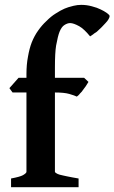

<svg xmlns="http://www.w3.org/2000/svg" viewBox="-20 -777 475 797"><path d="M430.2 -696.8Q427.2 -690.9 418 -681.2Q413.1 -675.3 401.9 -664.1Q389.6 -651.9 383.8 -647Q380.9 -644 375 -640.6Q369.1 -637.2 367.2 -634.8Q364.3 -632.8 354 -626Q329.1 -656.7 309.1 -668Q285.2 -681.2 271 -681.2Q259.8 -681.2 247.1 -672.9Q235.8 -666 227.1 -645Q220.2 -627.9 212.9 -587.9Q208 -558.1 208 -496.1V-454.1H329.1L347.2 -437Q344.2 -431.2 335.9 -418.9L323.2 -401.9Q321.3 -397.9 315.7 -392.6Q310.1 -387.2 310.1 -386.2Q305.2 -380.4 298.8 -376Q292 -379.9 267.1 -387.2Q246.1 -393.1 208 -393.1V-64Q208 -62 211.9 -59.1Q218.8 -54.2 228 -51.8Q231.9 -50.8 242.9 -48.3Q253.9 -45.9 258.8 -44.9Q265.6 -43 281.2 -40.5Q296.9 -38.1 306.2 -36.1V0H25.9V-36.1Q63 -43 75.2 -49.8Q90.3 -58.6 89.8 -64V-393.1H32.2L19 -411.1L57.1 -454.1H89.8V-469.2Q89.8 -509.3 96.2 -542Q102.1 -576.2 111.8 -601.1Q123 -628.9 138.2 -649.9Q154.3 -672.9 172.9 -689.9Q191.9 -709 210 -720.2Q231.9 -734.4 248 -741.2Q261.2 -747.1 285.2 -752.9Q301.3 -756.8 316.9 -756.8Q339.8 -756.8 360.8 -751Q383.8 -745.1 397.9 -737.8Q411.1 -731.9 424.8 -722.2Q435.1 -714.8 435.1 -710Q435.1 -705.1 430.2 -696.8Z"/></svg>

Font: Gentium Basic
Style: Bold
Weight: 700
Designer: J. Victor Gaultney and Annie Olsen
Foundry: SIL International
Version: Version 1.100